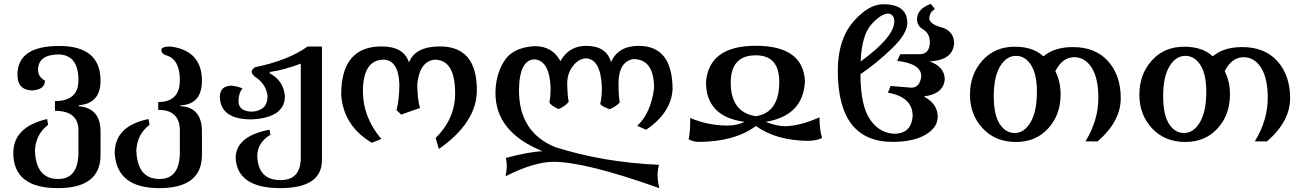

<svg xmlns="http://www.w3.org/2000/svg" viewBox="-20 -724 6743 993"><path d="M279.3 249Q48.8 249 48.8 66.9Q48.8 -67.4 223.6 -108.4L229 -78.6Q165.5 -30.8 160.6 53.7Q165.5 201.7 280.8 201.7Q385.7 201.7 385.7 62.5V-49.3Q385.7 -150.9 264.2 -150.9V-201.2Q385.7 -201.2 385.7 -309.1Q385.7 -438 286.1 -442.4Q176.8 -442.4 176.8 -362.8Q176.8 -326.2 212.4 -307.1Q212.4 -261.2 147.9 -256.3Q70.3 -257.3 70.3 -337.4Q70.3 -486.3 286.1 -486.3Q500 -486.3 500 -306.6Q500 -188.5 387.7 -179.7V-174.8Q500 -164.6 500 -43.9V77.6Q500 249 279.3 249Z M803.7 249Q583.5 249 573.2 67.9Q573.2 -72.3 748 -108.4L753.4 -78.6Q689.9 -30.8 685.1 53.7Q689.9 201.7 805.2 201.7Q910.2 201.7 910.2 62.5V-49.3Q910.2 -155.8 798.3 -155.8V-196.3Q910.2 -196.3 910.2 -309.1Q910.2 -415.5 842.3 -437Q814.9 -445.3 814.5 -465.3Q814.5 -483.4 862.3 -483.4Q1024.4 -461.9 1024.4 -306.6Q1024.4 -183.1 912.1 -179.2V-175.3Q1024.4 -169.9 1024.4 -43.9V77.6Q1024.4 249 803.7 249Z M1429.2 249Q1209 249 1198.7 94.7Q1198.7 -20 1373.5 -53.2L1378.9 -26.9Q1310.5 13.2 1310.5 84Q1315.4 207.5 1430.7 207.5Q1535.6 207.5 1535.6 91.3V-395Q1454.1 -363.3 1375 -351.6V-344.7Q1447.3 -306.6 1453.6 -225.6Q1452.6 -114.7 1279.3 -106.4Q1117.2 -107.4 1117.2 -226.1Q1118.7 -278.3 1175.8 -281.2Q1207.5 -278.3 1234.4 -266.6Q1214.4 -244.1 1213.4 -201.7Q1213.4 -147.9 1283.2 -146.5Q1363.8 -151.9 1363.8 -226.6Q1356.4 -291 1298.3 -327.1Q1281.7 -342.3 1281.7 -353.5Q1281.7 -363.8 1298.3 -376Q1470.2 -411.6 1570.8 -483.4H1645V104Q1645 249 1429.2 249Z M2250 46.4 2232.9 -9.8Q2334 -110.8 2334 -240.7Q2334 -415.5 2228 -415.5Q2150.4 -406.7 2138.2 -290Q2138.2 -215.3 2151.9 -165.5L2054.7 -131.3L2030.8 -154.8Q2045.4 -210 2045.4 -287.1Q2041.5 -414.1 1962.4 -415.5Q1856.9 -413.6 1856.9 -249Q1858.4 -115.2 1952.1 -5.4L1903.3 14.6Q1754.9 -73.7 1744.6 -235.4Q1744.6 -483.9 1953.6 -483.9Q2068.8 -483.9 2095.2 -400.9Q2127 -483.9 2255.4 -483.9Q2446.3 -483.9 2446.3 -257.8Q2446.3 -90.8 2250 46.4Z M3389.6 249Q3007.3 112.8 2841.8 112.8Q2740.7 113.8 2594.7 187.5Q2601.1 153.8 2601.1 135.3Q2601.1 114.3 2596.2 92.8Q2715.3 61 2786.1 58.1Q2542.5 -40.5 2542.5 -242.2Q2542.5 -334 2586.4 -406.5Q2630.4 -479 2745.6 -485.4Q2837.4 -485.4 2878.4 -407.7Q2922.4 -486.8 3011.2 -486.8Q3116.7 -486.8 3140.1 -402.8Q3176.8 -486.8 3283.7 -486.8Q3458.5 -486.8 3458.5 -260.7Q3450.2 -140.1 3321.8 -52.7L3275.4 -73.2Q3346.2 -138.2 3362.8 -268.1Q3362.8 -418.5 3255.4 -418.5Q3179.7 -405.3 3178.7 -293Q3179.2 -223.6 3185.5 -194.3Q3168 -174.8 3134.3 -159.2Q3095.7 -171.4 3084 -186Q3092.8 -218.8 3092.8 -272.9Q3086.9 -418 3011.2 -422.4Q2972.2 -420.4 2942.9 -382.3Q2913.6 -344.2 2913.6 -291.5Q2915 -224.1 2921.4 -197.8Q2904.3 -175.3 2869.1 -159.7Q2829.1 -177.7 2821.3 -194.3Q2827.6 -221.2 2827.6 -271.5Q2821.8 -409.2 2746.1 -417Q2666 -417 2664.1 -256.8Q2664.1 -39.1 2852.1 37.1Q3099.6 115.7 3388.2 128.4Q3380.9 156.2 3380.9 183.1Q3380.9 210 3389.6 249Z M3590.8 9.8Q3563 8.8 3541.5 -3.9Q3549.8 -37.6 3549.8 -113.8Q3642.1 -74.7 3742.2 -74.7Q3793 -74.7 3830.6 -93.8Q3631.3 -120.6 3631.3 -299.3Q3646.5 -486.8 3888.2 -487.3Q4133.3 -487.3 4143.1 -305.2Q4135.7 -126 3940.4 -93.8Q3998.5 -71.3 4037.6 -71.3Q4114.3 -71.3 4218.3 -117.2Q4218.3 -51.8 4231.9 -10.3Q4199.7 3.9 4163.6 4.4Q3997.1 4.4 3889.6 -72.3Q3778.3 9.8 3590.8 9.8ZM3889.6 -123Q4010.3 -141.6 4010.3 -300.8Q4010.3 -438 3888.7 -438Q3759.3 -438 3759.3 -296.4Q3759.3 -142.6 3889.6 -123Z M4596.7 9.8Q4313 9.8 4313 -358.4Q4313 -517.6 4391.8 -609.9Q4470.7 -702.1 4548.3 -702.1Q4672.4 -702.1 4672.4 -604.5Q4672.4 -551.3 4595.9 -476.3Q4519.5 -401.4 4430.2 -340.3Q4430.2 -177.2 4480.7 -104.7Q4531.2 -32.2 4612.3 -32.2Q4694.3 -37.6 4700.2 -124Q4700.2 -222.2 4572.3 -244.6L4585.9 -279.3L4694.3 -270.5Q4737.8 -271 4744.6 -330.1Q4744.6 -394.5 4620.1 -409.2L4635.7 -443.4L4739.3 -443.8Q4789.1 -445.8 4789.1 -507.8Q4787.6 -552.2 4755.1 -571.3Q4722.7 -590.3 4722.7 -624.5Q4722.7 -677.2 4793.9 -704.1L4815.4 -676.8Q4788.1 -662.1 4786.1 -629.9Q4786.1 -600.1 4848.4 -582.8Q4910.6 -565.4 4914.6 -505.4Q4912.6 -412.6 4787.6 -406.7Q4864.7 -378.9 4866.2 -314Q4860.4 -238.8 4760.3 -225.6L4759.8 -223.6Q4829.6 -187 4829.6 -120.1Q4829.6 -64 4766.4 -27.1Q4703.1 9.8 4596.7 9.8ZM4431.2 -406.2Q4605.5 -532.7 4605.5 -614.7Q4604 -649.4 4574.7 -653.8Q4537.1 -653.8 4487.1 -598.4Q4437 -543 4431.2 -406.2Z M5228 -36.1Q5277.3 -36.1 5310.1 -92Q5342.8 -147.9 5342.8 -249Q5342.8 -339.8 5312.5 -387.5Q5282.2 -435.1 5234.4 -435.1Q5185.1 -435.1 5152.3 -380.9Q5119.6 -326.7 5119.6 -226.1Q5119.6 -130.9 5149.9 -83.5Q5180.2 -36.1 5228 -36.1ZM5234.4 10.3Q5128.4 10.3 5062.5 -60.1Q4996.6 -130.4 4996.6 -234.4Q4996.6 -339.4 5060.8 -410.9Q5125 -482.4 5228 -482.4Q5323.2 -482.4 5376.5 -432.6Q5432.6 -480.5 5528.8 -480.5Q5646 -480.5 5711.2 -407Q5776.4 -333.5 5776.4 -215.8Q5776.4 -96.7 5656.7 7.3H5593.8Q5660.6 -102.1 5660.6 -217.3Q5660.6 -319.8 5626 -374Q5591.3 -428.2 5535.6 -428.2Q5475.1 -428.2 5438 -356Q5465.3 -303.2 5465.3 -235.4Q5465.3 -130.4 5401.4 -60.1Q5337.4 10.3 5234.4 10.3Z M6104 -36.1Q6153.3 -36.1 6186 -92Q6218.8 -147.9 6218.8 -249Q6218.8 -339.8 6188.5 -387.5Q6158.2 -435.1 6110.4 -435.1Q6061 -435.1 6028.3 -380.9Q5995.6 -326.7 5995.6 -226.1Q5995.6 -130.9 6025.9 -83.5Q6056.2 -36.1 6104 -36.1ZM6110.4 10.3Q6004.4 10.3 5938.5 -60.1Q5872.6 -130.4 5872.6 -234.4Q5872.6 -339.4 5936.8 -410.9Q6001 -482.4 6104 -482.4Q6199.2 -482.4 6252.4 -432.6Q6308.6 -480.5 6404.8 -480.5Q6522 -480.5 6587.2 -407Q6652.3 -333.5 6652.3 -215.8Q6652.3 -96.7 6532.7 7.3H6469.7Q6536.6 -102.1 6536.6 -217.3Q6536.6 -319.8 6502 -374Q6467.3 -428.2 6411.6 -428.2Q6351.1 -428.2 6314 -356Q6341.3 -303.2 6341.3 -235.4Q6341.3 -130.4 6277.3 -60.1Q6213.4 10.3 6110.4 10.3Z"/></svg>

Font: Kelvinch
Style: Bold
Weight: 700
Designer: Paul James Miller
Foundry: High-Logic / Made with FontCreator
Version: Version 3.501;March 28, 2021;FontCreator 13.0.0.2683 64-bit